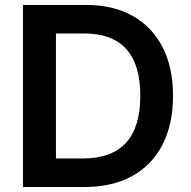

<svg xmlns="http://www.w3.org/2000/svg" viewBox="-20 -747 764 767"><path d="M318.2 0H71.7V-727.3H323.2Q431.5 -727.3 509.4 -683.8Q587.4 -640.3 629.3 -558.9Q671.2 -477.6 671.2 -364.3Q671.2 -250.7 629.1 -169Q587 -87.4 508 -43.7Q429 0 318.2 0ZM311.8 -114Q540.5 -114 540.5 -364.3Q540.5 -613.3 315.7 -613.3H203.5V-114Z"/></svg>

Font: Linik Sans SemiBold
Style: Regular
Weight: 600
Designer: Rasmus Andersson (font), Cristiano Sobral (main changes)
Foundry: rsms
Version: Version 3.018;June 1, 2022;FontCreator 14.0.0.2814 64-bit; t